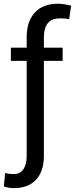

<svg xmlns="http://www.w3.org/2000/svg" viewBox="-34 -780 395 1014"><path d="M296.9 -458.5V-528.3H197.8V-587.9Q199.7 -683.1 283.2 -683.1Q312.5 -683.1 331.1 -678.2L341.8 -750Q300.8 -760.3 272 -760.3Q193.4 -760.3 150.6 -714.4Q107.9 -668.5 106.9 -586.9V-528.3H23.4V-458.5H106.9V43.5Q106.9 88.4 89.6 113.8Q72.3 139.2 40.5 139.2Q7.8 139.2 -6.8 132.8L-13.7 204.6Q10.7 213.4 40.5 213.4Q115.7 213.4 156.7 168.7Q197.8 124 197.8 42.5V-458.5Z"/></svg>

Font: FAU Chimera
Style: Regular
Weight: 400
Version: Version 1.002;hotconv 1.0.117;makeotfexe 2.5.65602